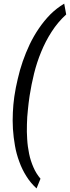

<svg xmlns="http://www.w3.org/2000/svg" viewBox="-20 -823 390 1072"><path d="M60.5 -287.1 59.6 -281.2C55.7 -253.9 53.2 -225.1 51.8 -195.3C50.3 -165 50.3 -134.3 52.2 -103C54.2 -71.8 58.1 -40.5 63.5 -9.8C68.8 21.5 77.1 51.3 87.9 80.1C98.1 108.9 111.3 135.7 127.4 161.1C143.1 186.5 162.1 209 184.1 229L206.1 174.8C189.9 155.8 176.8 134.8 166.5 110.8C156.2 86.9 147.9 62 142.6 35.6C137.2 9.3 133.3 -18.1 131.8 -45.9C129.9 -73.7 129.4 -101.1 130.4 -128.9C130.9 -156.7 132.8 -183.6 135.7 -209.5C138.2 -235.4 141.1 -259.8 144.5 -282.2L145.5 -289.1C151.9 -330.6 160.2 -371.6 170.4 -413.1C180.7 -454.6 193.8 -494.6 210 -533.7C226.1 -572.8 245.1 -609.9 268.1 -645.5C291 -681.2 317.9 -713.4 349.6 -742.2L338.4 -802.7C310.1 -785.6 284.2 -765.6 260.7 -742.2C237.3 -718.3 216.3 -692.4 197.3 -664.6C178.2 -636.7 161.1 -606.9 146 -575.7C130.9 -543.9 118.2 -512.2 106.9 -480C95.7 -447.3 86.4 -415 79.1 -382.3C71.3 -349.6 64.9 -317.9 60.5 -287.1Z"/></svg>

Font: Roboto Condensed
Style: Italic
Weight: 400
Designer: Google
Version: Version 1.000;PS 001.000;hotconv 1.0.88;makeotf.lib2.5.64775